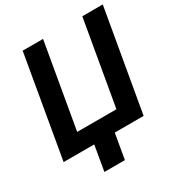

<svg xmlns="http://www.w3.org/2000/svg" viewBox="-203 -851 1095 1167"><g transform="rotate(-30 344.5 -267.5)"><path d="M4.4 0H219.2L189 175.8H333L363.3 0H565.9L689.5 -710.9H545.9L442.9 -117.7H167.5L270.5 -710.9H127.4Z"/></g></svg>

Font: Roboto
Style: Bold Italic
Weight: 700
Italic angle: -12°
Designer: Google
Version: Version 2.137; 2017